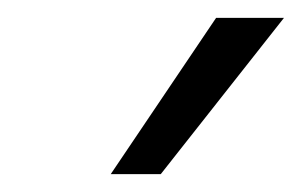

<svg xmlns="http://www.w3.org/2000/svg" viewBox="-20 -740 338 215"><path d="M222 -720H298L160 -545H104Z"/></svg>

Font: Niramit Light
Style: Italic
Weight: 300
Italic angle: -10°
Designer: Katatrad Aksorn Co.,Ltd.
Foundry: Cadson Demak Co.,Ltd.
Version: Version 1.000; ttfautohint (v1.6)